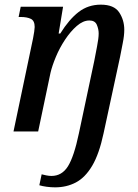

<svg xmlns="http://www.w3.org/2000/svg" viewBox="-20 -565 591 825"><path d="M217 240Q199 240 180.5 237.5Q162 235 149 231L159 184Q166 186 178.5 188.5Q191 191 201 191Q246 191 272 149.5Q298 108 319 8L385 -303Q390 -330 397 -365.5Q404 -401 404 -421Q404 -440 396 -458.5Q388 -477 364 -477Q337 -477 310 -453.5Q283 -430 259.5 -394.5Q236 -359 220 -320.5Q204 -282 197 -252L144 0H38L122 -400Q125 -415 127 -429Q129 -443 129 -449Q129 -476 112.5 -484Q96 -492 69 -492H60L69 -536H251L232 -421H239Q277 -482 318 -513.5Q359 -545 413 -545Q470 -545 492 -512Q514 -479 514 -437Q514 -412 507.5 -380Q501 -348 496 -321L425 8Q406 97 376 147.5Q346 198 306 219Q266 240 217 240Z"/></svg>

Font: Noto Serif SemiCondensed Medium
Style: Italic
Weight: 500
Width: 4
Italic angle: -12°
Designer: Monotype Design Team
Foundry: Monotype Imaging Inc.
Version: Version 2.013